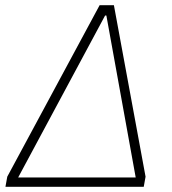

<svg xmlns="http://www.w3.org/2000/svg" viewBox="-20 -720 663 740"><path d="M8 -39 364 -700H419L541 -39L534 0H1ZM503 -36 390 -660H385L50 -36Z"/></svg>

Font: Chakra Petch ExtraLight
Style: Italic
Weight: 275
Italic angle: -10°
Designer: Katatrad Aksorn Co.,Ltd.
Foundry: Cadson Demak Co.,Ltd.
Version: Version 1.000; ttfautohint (v1.6)